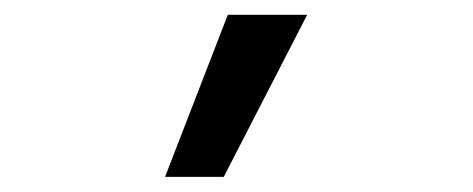

<svg xmlns="http://www.w3.org/2000/svg" viewBox="-20 -629 640 260"><path d="M288.5 -609H396L283 -389.5H203.5Z"/></svg>

Font: JuliaMono SemiBold
Style: Italic
Weight: 600
Italic angle: -9°
Monospace: yes
Designer: cormullion
Foundry: corm
Version: Version 0.056; ttfautohint (v1.8.4)